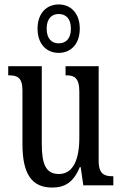

<svg xmlns="http://www.w3.org/2000/svg" viewBox="-20 -834 550 864"><path d="M244 -596C297 -596 339 -634 339 -705C339 -776 297 -814 244 -814C191 -814 149 -776 149 -705C149 -634 191 -596 244 -596ZM244 -639C215 -639 190 -657 190 -705C190 -753 215 -771 244 -771C274 -771 299 -753 299 -705C299 -657 274 -639 244 -639ZM215 10C269 10 310 -11 339 -82H343L355 0H490V-41H486C452 -41 424 -49 424 -109V-536H275V-495H278C312 -495 337 -486 337 -422V-215C337 -117 310 -51 245 -51C185 -51 168 -97 168 -188V-536H17V-495H21C56 -495 81 -486 81 -428V-186C81 -48 125 10 215 10Z"/></svg>

Font: Noto Serif Lao ExtCond
Style: Regular
Weight: 400
Width: 2
Designer: Monotype Design Team
Foundry: Monotype Imaging Inc.
Version: Version 2.004